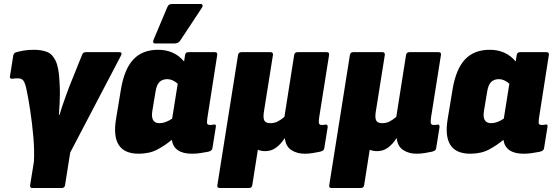

<svg xmlns="http://www.w3.org/2000/svg" viewBox="-20 -763 2788 968"><path d="M144 185Q129 185 132 170L151 52Q154 -8 148 -75Q142 -142 132.5 -205Q123 -268 113 -315Q106 -346 97.5 -357Q89 -368 70 -368Q56 -368 42 -366Q29 -365 30 -377L47 -484Q50 -497 63 -500Q81 -505 102.5 -508.5Q124 -512 151 -512Q189 -512 216.5 -501.5Q244 -491 260.5 -456.5Q277 -422 280 -351Q281 -335 281.5 -320Q282 -305 282 -289Q282 -272 280.5 -240.5Q279 -209 277 -184H280Q285 -201 293.5 -226.5Q302 -252 312 -279.5Q322 -307 330 -328L394 -487Q399 -500 412 -500H581Q599 -500 590 -483L334 6L308 170Q306 185 291 185Z M679 12Q536 12 565 -163L590 -314Q607 -415 652.5 -463.5Q698 -512 777 -512Q859 -512 908 -453L913 -485Q915 -500 930 -500H1063Q1078 -500 1075 -485L1025 -165Q1022 -143 1025.5 -138Q1029 -133 1039 -133Q1046 -133 1050 -133.5Q1054 -134 1058 -135Q1071 -138 1068 -122L1051 -16Q1050 -3 1030 2Q1010 6 989 9Q968 12 948 12Q857 12 846 -58Q814 -31 774 -9.5Q734 12 679 12ZM748 -204Q738 -142 784 -142Q814 -142 848 -165L876 -341Q849 -364 824 -364Q798 -364 783.5 -349Q769 -334 764 -300ZM762 -544Q754 -544 752.5 -549.5Q751 -555 754 -562L824 -728Q828 -737 834 -740Q840 -743 848 -743H991Q999 -743 1001 -737Q1003 -731 998 -724L889 -559Q879 -544 861 -544Z M1088 185Q1073 185 1076 170L1180 -485Q1182 -500 1197 -500H1344Q1358 -500 1356 -485L1310 -196Q1306 -166 1313.5 -154Q1321 -142 1343 -142Q1363 -142 1380 -150.5Q1397 -159 1414 -174L1463 -485Q1465 -500 1480 -500H1627Q1642 -500 1639 -485L1589 -170Q1586 -148 1588.5 -140.5Q1591 -133 1603 -133Q1610 -133 1614 -133.5Q1618 -134 1622 -135Q1633 -136 1632 -122L1615 -16Q1614 -9 1609.5 -5Q1605 -1 1593 2Q1575 6 1555 9Q1535 12 1515 12Q1478 12 1449.5 -6Q1421 -24 1416 -66H1415Q1395 -35 1371 -18Q1347 -1 1318 -1Q1296 -1 1280 -8L1252 170Q1250 185 1235 185Z M1652 185Q1637 185 1640 170L1744 -485Q1746 -500 1761 -500H1908Q1922 -500 1920 -485L1874 -196Q1870 -166 1877.5 -154Q1885 -142 1907 -142Q1927 -142 1944 -150.5Q1961 -159 1978 -174L2027 -485Q2029 -500 2044 -500H2191Q2206 -500 2203 -485L2153 -170Q2150 -148 2152.5 -140.5Q2155 -133 2167 -133Q2174 -133 2178 -133.5Q2182 -134 2186 -135Q2197 -136 2196 -122L2179 -16Q2178 -9 2173.5 -5Q2169 -1 2157 2Q2139 6 2119 9Q2099 12 2079 12Q2042 12 2013.5 -6Q1985 -24 1980 -66H1979Q1959 -35 1935 -18Q1911 -1 1882 -1Q1860 -1 1844 -8L1816 170Q1814 185 1799 185Z M2351 12Q2208 12 2237 -163L2262 -314Q2279 -415 2324.5 -463.5Q2370 -512 2449 -512Q2531 -512 2580 -453L2585 -485Q2587 -500 2602 -500H2735Q2750 -500 2747 -485L2697 -165Q2694 -143 2697.5 -138Q2701 -133 2711 -133Q2718 -133 2722 -133.5Q2726 -134 2730 -135Q2743 -138 2740 -122L2723 -16Q2722 -3 2702 2Q2682 6 2661 9Q2640 12 2620 12Q2529 12 2518 -58Q2486 -31 2446 -9.5Q2406 12 2351 12ZM2420 -204Q2410 -142 2456 -142Q2486 -142 2520 -165L2548 -341Q2521 -364 2496 -364Q2470 -364 2455.5 -349Q2441 -334 2436 -300Z"/></svg>

Font: Sofia Sans ExtraBlack
Style: Italic
Weight: 1000
Italic angle: -9°
Designer: Botio Nikoltchev, Ani Petrova
Foundry: lettersoup
Version: Version 4.100; ttfautohint (v1.8.4.7-5d5b)